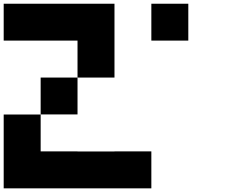

<svg xmlns="http://www.w3.org/2000/svg" viewBox="-20 -820 1240 1040"><path d="M1000 -799.8V-600.1H799.8V-799.8ZM600.1 0.5V0H799.8V200.2H0V-199.7H200.2V0H399.9V0.5ZM0 -600.1V-799.8H600.1V-399.9H399.9V-600.1ZM200.2 -200.2V-399.9H399.9V-200.2Z"/></svg>

Font: QuinqueFive
Style: Regular
Weight: 400
Monospace: yes
Designer: GGBotNet
Foundry: GGBotNet
Version: 1.1